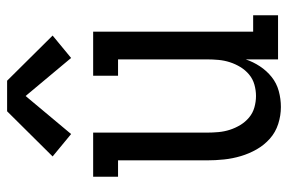

<svg xmlns="http://www.w3.org/2000/svg" viewBox="-155 -647 810 540"><g transform="rotate(-90 250.0 -377.0)"><path d="M219 8Q195 8 171.5 0.5Q148 -7 130 -23Q112 -39 100 -60Q88 -81 81 -104.5Q74 -128 71.5 -152Q69 -176 69 -200V-450H23V-520H147V-200Q147 -184 148.5 -167.5Q150 -151 155 -135.5Q160 -120 168.5 -106Q177 -92 189.5 -81.5Q202 -71 218 -66.5Q234 -62 250 -62Q266 -62 282 -66.5Q298 -71 310.5 -81.5Q323 -92 331.5 -106Q340 -120 345 -135.5Q350 -151 351.5 -167.5Q353 -184 353 -200V-450H307V-520H431V-70H477V0H353V-91Q346 -70 333.5 -51Q321 -32 303.5 -18Q286 -4 264 2Q242 8 219 8ZM143 -582 80 -634 207 -762H293L420 -634L357 -582L250 -710Z"/></g></svg>

Font: Iosevka Gothic
Style: Regular
Weight: 400
Monospace: yes
Designer: Belleve Invis
Foundry: Belleve Invis
Version: Version 15.5.1; ttfautohint (v1.8.4)